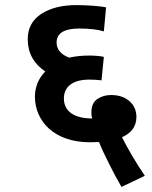

<svg xmlns="http://www.w3.org/2000/svg" viewBox="-20 -652 603 760"><path d="M553.2 43.9C518.1 -8.3 484.4 -65.4 462.9 -108.9C497.6 -124 520 -149.4 520 -189C520 -214.4 510.7 -235.4 492.7 -251.5C474.1 -267.6 449.7 -275.9 419.9 -275.9C399.9 -275.9 382.3 -271 366.2 -260.7C350.1 -250.5 341.8 -232.4 341.8 -207C341.8 -200.7 341.8 -190.9 345.2 -183.1H344.2C277.3 -183.1 232.9 -209 232.9 -262.2C232.9 -312.5 272.9 -336.9 333 -336.9C351.1 -336.9 367.2 -335.9 381.8 -334L391.1 -426.8C378.9 -430.2 353 -432.1 333 -432.1C303.7 -432.1 277.3 -429.2 253.9 -423.8C220.7 -436.5 204.1 -456.5 204.1 -483.9C204.1 -520.5 233.9 -539.1 293.9 -539.1C333 -539.1 367.2 -535.2 391.1 -527.8L399.9 -623C387.2 -625.5 369.6 -627.9 346.7 -629.4C323.7 -630.9 302.2 -631.8 282.2 -631.8C225.1 -631.8 179.2 -620.1 143.6 -597.2C107.9 -573.7 89.8 -540.5 89.8 -497.1C89.8 -442.9 112.8 -400.4 159.2 -369.1C131.3 -341.3 118.2 -304.7 118.2 -270C118.2 -173.3 193.4 -88.9 335.9 -88.9C348.6 -88.9 360.8 -89.4 372.1 -89.8C380.4 -67.9 393.1 -40.5 410.2 -6.8C426.8 27.3 443.8 58.6 460.9 87.9Z"/></svg>

Font: Noto Reveo Sans
Style: Regular
Weight: 600
Designer: Monotype Design Team
Foundry: Monotype Imaging Inc.
Version: Version 2.007